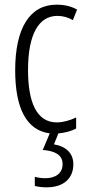

<svg xmlns="http://www.w3.org/2000/svg" viewBox="-20 -562 370 822"><path d="M294 141C294 96 265 65 211 56L230 9C256 7 285 0 306 -12V-59C278 -46 250 -38 223 -38C138 -38 100 -122 100 -262C100 -416 146 -494 226 -494C248 -494 271 -488 292 -476L310 -521C285 -535 257 -542 222 -542C107 -542 45 -441 45 -261C45 -99 93 -4 193 9L163 80C214 84 248 100 248 141C248 179 219 201 174 201C160 201 143 199 129 195V234C143 238 162 240 180 240C251 240 294 203 294 141Z"/></svg>

Font: Noto Sans Armenian ExtraCondensed Light
Style: Regular
Weight: 300
Width: 2
Designer: Monotype Design Team
Foundry: Monotype Imaging Inc.
Version: Version 2.008